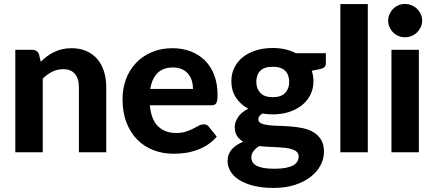

<svg xmlns="http://www.w3.org/2000/svg" viewBox="-20 -766 2188 966"><path d="M185 -455.5Q200.5 -470.5 217.2 -483Q234 -495.5 252.8 -504.5Q271.5 -513.5 293.2 -518.5Q315 -523.5 340.5 -523.5Q382.5 -523.5 415 -509Q447.5 -494.5 469.8 -468.5Q492 -442.5 503.2 -406.5Q514.5 -370.5 514.5 -327.5V0H377V-327.5Q377 -370.5 357 -394.2Q337 -418 298 -418Q269 -418 243.5 -405.5Q218 -393 195 -370.5V0H57V-515.5H142Q168 -515.5 176.5 -491.5Z M951 -318.5Q951 -340 945.2 -359.5Q939.5 -379 927 -394Q914.5 -409 895.5 -417.8Q876.5 -426.5 850 -426.5Q800.5 -426.5 772.5 -398.5Q744.5 -370.5 736 -318.5ZM734 -236.5Q740.5 -164 775.2 -130.5Q810 -97 866 -97Q894.5 -97 915.2 -103.8Q936 -110.5 951.8 -118.8Q967.5 -127 980.2 -133.8Q993 -140.5 1005.5 -140.5Q1021.5 -140.5 1030.5 -128.5L1070.5 -78.5Q1048.5 -53 1022 -36.2Q995.5 -19.5 967 -9.8Q938.5 0 909.5 3.8Q880.5 7.5 853.5 7.5Q799.5 7.5 752.8 -10.2Q706 -28 671.2 -62.8Q636.5 -97.5 616.5 -149Q596.5 -200.5 596.5 -268.5Q596.5 -321 613.8 -367.5Q631 -414 663.5 -448.5Q696 -483 742.5 -503.2Q789 -523.5 847.5 -523.5Q897 -523.5 938.8 -507.8Q980.5 -492 1010.8 -462Q1041 -432 1057.8 -388.2Q1074.5 -344.5 1074.5 -288.5Q1074.5 -273 1073 -263Q1071.5 -253 1068 -247Q1064.5 -241 1058.5 -238.8Q1052.5 -236.5 1043 -236.5Z M1352 -277Q1394.5 -277 1414.8 -298.5Q1435 -320 1435 -354Q1435 -389.5 1414.8 -409.8Q1394.5 -430 1352 -430Q1309.5 -430 1289.5 -409.8Q1269.5 -389.5 1269.5 -354Q1269.5 -320.5 1289.8 -298.8Q1310 -277 1352 -277ZM1482.5 21Q1482.5 7.5 1474 -1Q1465.5 -9.5 1451.2 -14.5Q1437 -19.5 1417.5 -21.8Q1398 -24 1376 -25.2Q1354 -26.5 1330.5 -27.5Q1307 -28.5 1284.5 -31Q1267 -20.5 1255.8 -6.2Q1244.5 8 1244.5 26Q1244.5 38.5 1250.2 49Q1256 59.5 1269.5 67Q1283 74.5 1305 78.8Q1327 83 1360 83Q1394 83 1417.5 78.5Q1441 74 1455.5 65.8Q1470 57.5 1476.2 46Q1482.5 34.5 1482.5 21ZM1619.5 -498.5V-448Q1619.5 -436 1612.8 -429Q1606 -422 1590.5 -418.5L1548.5 -410Q1557 -385.5 1557 -357.5Q1557 -319 1541.2 -288.2Q1525.5 -257.5 1498 -235.8Q1470.5 -214 1433 -202.2Q1395.5 -190.5 1352 -190.5Q1324.5 -190.5 1300.5 -195Q1279.5 -182 1279.5 -166.5Q1279.5 -152 1293.8 -145.5Q1308 -139 1331.2 -136.2Q1354.5 -133.5 1384.2 -132.8Q1414 -132 1444.8 -129.5Q1475.5 -127 1505.2 -120.8Q1535 -114.5 1558.2 -100.2Q1581.5 -86 1595.8 -62.5Q1610 -39 1610 -2Q1610 32.5 1593 65Q1576 97.5 1543.8 123Q1511.5 148.5 1464.5 164Q1417.5 179.5 1357.5 179.5Q1298 179.5 1254.2 168.2Q1210.5 157 1181.8 138.2Q1153 119.5 1139 95Q1125 70.5 1125 44Q1125 9.5 1146 -14.5Q1167 -38.5 1204 -53Q1184.5 -64 1172.8 -81.8Q1161 -99.5 1161 -128Q1161 -151 1177.8 -176.5Q1194.5 -202 1229.5 -219Q1190 -240 1167 -275.2Q1144 -310.5 1144 -357.5Q1144 -396 1159.8 -427Q1175.5 -458 1203.5 -479.8Q1231.5 -501.5 1269.5 -513Q1307.5 -524.5 1352 -524.5Q1418 -524.5 1468.5 -498.5Z M1830.5 -745.5V0H1692.5V-745.5Z M2087.5 -515.5V0H1949.5V-515.5ZM2104 -662Q2104 -644.5 2097 -629.5Q2090 -614.5 2078.2 -603Q2066.5 -591.5 2050.8 -585Q2035 -578.5 2017 -578.5Q2000 -578.5 1984.8 -585Q1969.5 -591.5 1958 -603Q1946.5 -614.5 1939.8 -629.5Q1933 -644.5 1933 -662Q1933 -679.5 1939.8 -694.8Q1946.5 -710 1958 -721.5Q1969.5 -733 1984.8 -739.5Q2000 -746 2017 -746Q2035 -746 2050.8 -739.5Q2066.5 -733 2078.2 -721.5Q2090 -710 2097 -694.8Q2104 -679.5 2104 -662Z"/></svg>

Font: Lato 2
Style: Regular
Weight: 800
Designer: Lukasz Dziedzic with Adam Twardoch and Botio Nikoltchev
Foundry: tyPoland Lukasz Dziedzic
Version: Version 2.015; 2015-08-06; http://www.latofonts.com/